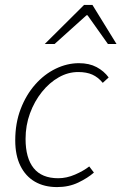

<svg xmlns="http://www.w3.org/2000/svg" viewBox="-20 -749 494 781"><path d="M212 12Q160 12 122 -10Q84 -32 63 -74.5Q42 -117 42 -178Q42 -248 64 -305.5Q86 -363 123 -405Q160 -447 206.5 -469.5Q253 -492 301 -492Q343 -492 373 -476Q403 -460 422 -434L398 -412Q379 -435 355.5 -445.5Q332 -456 298 -456Q257 -456 219 -434.5Q181 -413 150.5 -375Q120 -337 102 -288Q84 -239 84 -184Q84 -106 117 -65Q150 -24 217 -24Q251 -24 285.5 -39Q320 -54 343 -72L362 -47Q337 -25 298.5 -6.5Q260 12 212 12ZM162 -570 322 -729H356L454 -570H419L336 -687H332L202 -570Z"/></svg>

Font: Source Sans 3 Light
Style: Italic
Weight: 300
Italic angle: -11°
Designer: Paul D. Hunt
Foundry: Adobe
Version: Version 3.046;hotconv 1.0.118;makeotfexe 2.5.65603